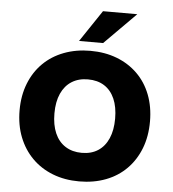

<svg xmlns="http://www.w3.org/2000/svg" viewBox="-62 -997 960 1065"><g transform="rotate(5 418.5 -465.0)"><path d="M418 11Q337 11 270.5 -15Q204 -41 156 -89Q108 -137 81.5 -204Q55 -271 55 -354Q55 -436 81.5 -503Q108 -570 156 -617.5Q204 -665 271 -690.5Q338 -716 418 -716Q499 -716 565.5 -690.5Q632 -665 680.5 -617.5Q729 -570 755 -503Q781 -436 781 -354Q781 -271 755 -204Q729 -137 681 -88.5Q633 -40 566 -14.5Q499 11 418 11ZM419 -148Q472 -148 509.5 -172.5Q547 -197 567 -243Q587 -289 587 -353Q587 -418 567 -463.5Q547 -509 509.5 -533Q472 -557 418 -557Q366 -557 328 -533Q290 -509 269.5 -463.5Q249 -418 249 -353Q249 -289 269 -243Q289 -197 327.5 -172.5Q366 -148 419 -148ZM350 -765 468 -941H659L484 -765Z"/></g></svg>

Font: Nunito Sans 9pt Black
Style: Regular
Weight: 900
Version: Version 3.101;gftools[0.9.27]